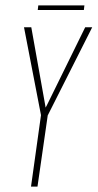

<svg xmlns="http://www.w3.org/2000/svg" viewBox="-20 -692 362 712"><path d="M95 0 132 -265 69 -591H96L148 -300L149 -293L153 -300L296 -591H322L157 -264L119 0ZM120 -655 122 -672H293L291 -655Z"/></svg>

Font: Alumni Sans Thin
Style: Italic
Weight: 100
Italic angle: -8°
Designer: Robert E. Leuschke
Foundry: Robert E. Leuschke
Version: Version 1.016